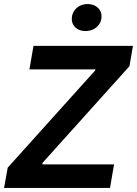

<svg xmlns="http://www.w3.org/2000/svg" viewBox="-31 -926 675 946"><path d="M-11 0H511L531 -116H178L179 -124L607 -600L624 -700H134L114 -584H439L438 -579L7 -100ZM386 -773C429 -771 465 -797 469 -839C473 -875 446 -904 405 -906C362 -908 327 -881 323 -840C319 -803 345 -775 386 -773Z"/></svg>

Font: Fixel Display SemiBold
Style: Italic
Weight: 600
Italic angle: -10°
Designer: AlfaBravo + MacPaw
Foundry: Kyrylo Tkachov, Marchela Mozhyna, Serhii Makarenko, Maria Weinstein, Zakhar Kryvoshyya
Version: Version 1.210;Glyphs 3.2 (3217)